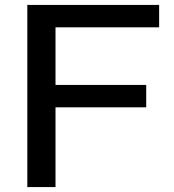

<svg xmlns="http://www.w3.org/2000/svg" viewBox="-20 -760 706 780"><path d="M91 0V-740H626.5V-649H205.5V-415H574V-324H205.5V0Z"/></svg>

Font: Encode Sans Expanded Expanded Medium
Style: Regular
Weight: 500
Width: 7
Designer: Multiple Designers
Foundry: Impallari Type
Version: Version 3.000; ttfautohint (v1.8.3) -l 8 -r 50 -G 200 -x 14 